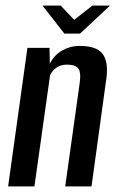

<svg xmlns="http://www.w3.org/2000/svg" viewBox="-20 -666 418 686"><path d="M9 0 78 -495H157L158 -438Q173 -469 202 -485.5Q231 -502 263 -502Q300 -502 321.5 -492.5Q343 -483 352 -465Q361 -447 362 -423.5Q363 -400 358 -371L307 0H213L264 -364Q266 -378 266.5 -390.5Q267 -403 264 -413Q261 -423 250.5 -429Q240 -435 219 -435Q202 -435 190 -429Q178 -423 170.5 -414.5Q163 -406 159 -398L103 0ZM210 -546 132 -646H197L245 -595L310 -646H373L266 -546Z"/></svg>

Font: Alumni Sans SemiBold
Style: Italic
Weight: 600
Italic angle: -8°
Version: Version 1.016